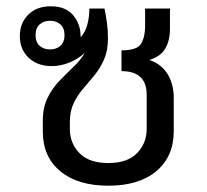

<svg xmlns="http://www.w3.org/2000/svg" viewBox="-20 -580 657 610"><path d="M324 10Q227 10 171.5 -36Q116 -82 116 -162V-196Q116 -239 131.5 -270Q147 -301 170 -324.5Q193 -348 215 -369Q237 -390 249 -412Q229 -393 201 -381.5Q173 -370 145 -370Q99 -370 71 -396.5Q43 -423 43 -466Q43 -506 69.5 -533Q96 -560 141 -560Q189 -560 212.5 -531.5Q236 -503 236 -466V-462Q251 -477 257.5 -502Q264 -527 264 -553H312Q317 -528 320 -506Q323 -484 323 -458Q323 -420 311 -392Q299 -364 281 -342Q263 -320 244.5 -298.5Q226 -277 214 -252Q202 -227 202 -193V-170Q202 -125 232.5 -93.5Q263 -62 324 -62Q385 -62 415.5 -93.5Q446 -125 446 -170V-279Q446 -354 366 -354V-420Q416 -420 428.5 -441.5Q441 -463 441 -496V-553H520V-489Q520 -452 505.5 -426.5Q491 -401 456 -390V-389Q495 -375 513.5 -343Q532 -311 532 -269V-163Q532 -83 477 -36.5Q422 10 324 10ZM139 -423Q159 -423 172 -434.5Q185 -446 185 -468Q185 -491 172 -502.5Q159 -514 139 -514Q119 -514 106 -502.5Q93 -491 93 -468Q93 -446 106 -434.5Q119 -423 139 -423Z"/></svg>

Font: Noto Sans Thai Looped
Style: Regular
Weight: 400
Designer: Sasikarn Vongin, Ben Mitchell
Foundry: The Fontpad Ltd
Version: Version 1.001; ttfautohint (v1.8.4.7-5d5b)